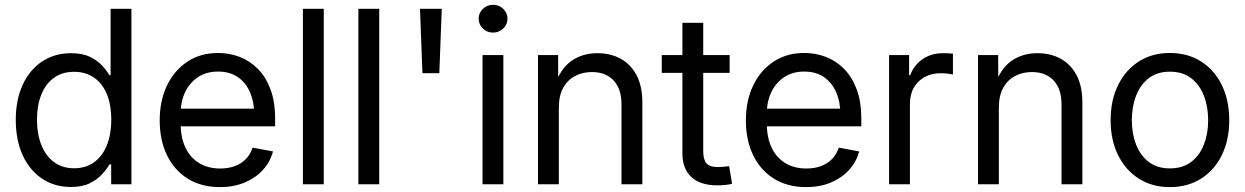

<svg xmlns="http://www.w3.org/2000/svg" viewBox="-20 -764 5162 796"><path d="M273.9 11.2Q206.5 11.2 154.8 -23.2Q103 -57.6 74.2 -120.1Q45.4 -182.6 45.4 -267.1Q45.4 -351.1 74.5 -413.3Q103.5 -475.6 155.3 -509.5Q207 -543.5 274.4 -543.5Q321.3 -543.5 352.3 -528.6Q383.3 -513.7 402.8 -492.7Q422.4 -471.7 433.6 -452.1H438.5V-727.5H524.9V0H440.9V-82.5H434.1Q422.4 -62.5 402.3 -40.8Q382.3 -19 351.3 -3.9Q320.3 11.2 273.9 11.2ZM287.1 -66.4Q336.4 -66.4 370.8 -91.8Q405.3 -117.2 423.3 -162.6Q441.4 -208 441.4 -267.6Q441.4 -327.6 423.6 -372.1Q405.8 -416.5 371.1 -441.4Q336.4 -466.3 287.1 -466.3Q237.8 -466.3 203.4 -441.2Q168.9 -416 151.1 -371.3Q133.3 -326.7 133.3 -267.6Q133.3 -208.5 151.4 -163.1Q169.4 -117.7 203.9 -92Q238.3 -66.4 287.1 -66.4Z M892.6 11.7Q814.5 11.7 758.5 -23.2Q702.6 -58.1 672.4 -120.4Q642.1 -182.6 642.1 -264.6Q642.1 -346.7 672.4 -409.7Q702.6 -472.7 757.1 -508.5Q811.5 -544.4 883.8 -544.4Q930.7 -544.4 973.1 -528.3Q1015.6 -512.2 1048.8 -478.8Q1082 -445.3 1101.3 -394Q1120.6 -342.8 1120.6 -272V-240.2H696.8V-313.5H1073.2L1034.2 -286.6Q1034.2 -340.3 1016.6 -381.1Q999 -421.9 965.6 -444.6Q932.1 -467.3 883.8 -467.3Q835.4 -467.3 800.8 -444.1Q766.1 -420.9 747.6 -382.1Q729 -343.3 729 -296.4V-251.5Q729 -193.4 749 -151.6Q769 -109.9 805.9 -87.6Q842.8 -65.4 893.1 -65.4Q926.8 -65.4 953.6 -75.4Q980.5 -85.4 999.3 -104.7Q1018.1 -124 1027.3 -151.9L1111.8 -136.2Q1100.1 -92.3 1069.6 -59.1Q1039.1 -25.9 993.9 -7.1Q948.7 11.7 892.6 11.7Z M1322.3 -727.5V0H1235.8V-727.5Z M1552.2 -727.5V0H1465.8V-727.5Z M1731.4 -460.4 1721.2 -727.5H1811.5L1801.3 -460.4Z M1980.5 0V-535.6H2066.9V0ZM2023.9 -628.9Q1999.5 -628.9 1981.9 -645.8Q1964.4 -662.6 1964.4 -686.5Q1964.4 -710.4 1981.9 -727.3Q1999.5 -744.1 2023.9 -744.1Q2048.8 -744.1 2066.4 -727.3Q2084 -710.4 2084 -686.5Q2084 -662.6 2066.4 -645.8Q2048.8 -628.9 2023.9 -628.9Z M2296.9 -318.8V0H2210.4V-535.6H2293.9L2294.4 -405.8H2278.3Q2303.2 -479.5 2349.1 -511.5Q2395 -543.5 2456.5 -543.5Q2510.7 -543.5 2552.7 -520.8Q2594.7 -498 2618.9 -452.6Q2643.1 -407.2 2643.1 -337.9V0H2556.6V-331.1Q2556.6 -395.5 2523.9 -430.4Q2491.2 -465.3 2434.1 -465.3Q2395.5 -465.3 2364.3 -449Q2333 -432.6 2314.9 -399.9Q2296.9 -367.2 2296.9 -318.8Z M3004.9 -535.6V-461.9H2723.6V-535.6ZM2809.1 -669.4H2895.5V-136.2Q2895.5 -101.6 2909.4 -86.4Q2923.3 -71.3 2957 -71.3Q2966.3 -71.3 2979.2 -72.5Q2992.2 -73.7 3002.9 -75.2L3015.1 -2Q3002 1.5 2985.4 2.9Q2968.8 4.4 2953.1 4.4Q2883.8 4.4 2846.4 -30Q2809.1 -64.5 2809.1 -128.4Z M3322.8 11.7Q3244.6 11.7 3188.7 -23.2Q3132.8 -58.1 3102.5 -120.4Q3072.3 -182.6 3072.3 -264.6Q3072.3 -346.7 3102.5 -409.7Q3132.8 -472.7 3187.3 -508.5Q3241.7 -544.4 3314 -544.4Q3360.8 -544.4 3403.3 -528.3Q3445.8 -512.2 3479 -478.8Q3512.2 -445.3 3531.5 -394Q3550.8 -342.8 3550.8 -272V-240.2H3127V-313.5H3503.4L3464.4 -286.6Q3464.4 -340.3 3446.8 -381.1Q3429.2 -421.9 3395.8 -444.6Q3362.3 -467.3 3314 -467.3Q3265.6 -467.3 3231 -444.1Q3196.3 -420.9 3177.7 -382.1Q3159.2 -343.3 3159.2 -296.4V-251.5Q3159.2 -193.4 3179.2 -151.6Q3199.2 -109.9 3236.1 -87.6Q3272.9 -65.4 3323.2 -65.4Q3356.9 -65.4 3383.8 -75.4Q3410.6 -85.4 3429.4 -104.7Q3448.2 -124 3457.5 -151.9L3542 -136.2Q3530.3 -92.3 3499.8 -59.1Q3469.2 -25.9 3424.1 -7.1Q3378.9 11.7 3322.8 11.7Z M3666 0V-535.6H3749V-452.6H3753.9Q3768.6 -493.7 3804.7 -518.6Q3840.8 -543.5 3889.6 -543.5Q3899.9 -543.5 3911.9 -543Q3923.8 -542.5 3930.7 -541.5V-455.1Q3926.8 -456.1 3911.6 -458.3Q3896.5 -460.4 3878.9 -460.4Q3843.3 -460.4 3814.5 -445.1Q3785.6 -429.7 3769 -401.4Q3752.4 -373 3752.4 -333.5V0Z M4121.1 -318.8V0H4034.7V-535.6H4118.2L4118.7 -405.8H4102.5Q4127.4 -479.5 4173.3 -511.5Q4219.2 -543.5 4280.8 -543.5Q4335 -543.5 4377 -520.8Q4418.9 -498 4443.1 -452.6Q4467.3 -407.2 4467.3 -337.9V0H4380.9V-331.1Q4380.9 -395.5 4348.1 -430.4Q4315.4 -465.3 4258.3 -465.3Q4219.7 -465.3 4188.5 -449Q4157.2 -432.6 4139.2 -399.9Q4121.1 -367.2 4121.1 -318.8Z M4830.1 11.7Q4756.8 11.7 4701.7 -23.2Q4646.5 -58.1 4615.5 -120.6Q4584.5 -183.1 4584.5 -265.1Q4584.5 -348.6 4615.5 -411.4Q4646.5 -474.1 4701.7 -509.3Q4756.8 -544.4 4830.1 -544.4Q4903.8 -544.4 4959.2 -509.3Q5014.6 -474.1 5045.4 -411.4Q5076.2 -348.6 5076.2 -265.1Q5076.2 -183.1 5045.4 -120.6Q5014.6 -58.1 4959.2 -23.2Q4903.8 11.7 4830.1 11.7ZM4830.1 -65.9Q4883.3 -65.9 4918.5 -92.8Q4953.6 -119.6 4971.2 -164.8Q4988.8 -210 4988.8 -265.1Q4988.8 -321.3 4971.2 -366.9Q4953.6 -412.6 4918.5 -439.7Q4883.3 -466.8 4830.1 -466.8Q4777.3 -466.8 4742.4 -439.7Q4707.5 -412.6 4689.9 -366.9Q4672.4 -321.3 4672.4 -265.1Q4672.4 -210 4689.9 -164.8Q4707.5 -119.6 4742.4 -92.8Q4777.3 -65.9 4830.1 -65.9Z"/></svg>

Font: Inter 20pt
Style: Regular
Weight: 400
Version: Version 4.001;git-66647c0bb